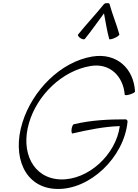

<svg xmlns="http://www.w3.org/2000/svg" viewBox="-20 -1199 899 1250"><path d="M532 -945C576 -999 615 -1056 657 -1112C668 -1056 676 -999 691 -945C691 -941 707 -943 725 -951C744 -959 758 -970 757 -975C739 -1041 712 -1104 694 -1170C693 -1177 686 -1180 678 -1178C670 -1180 661 -1177 655 -1170C602 -1104 542 -1041 489 -975C484 -970 491 -959 503 -951C515 -943 528 -941 532 -945ZM859 -603C851 -753 740 -857 581 -831C372 -796 190 -608 126 -401C57 -180 140 24 347 31C566 39 787 -176 810 -404C812 -414 806 -422 796 -422C685 -422 575 -417 460 -390C455 -389 448 -374 446 -358C444 -341 447 -328 452 -330C555 -354 659 -375 760 -378C735 -192 554 -25 373 -31C194 -38 113 -210 169 -399C222 -580 384 -738 568 -769C694 -791 782 -704 792 -583C792 -578 807 -578 825 -584C843 -589 859 -598 859 -603Z"/></svg>

Font: Nupuram ExtraLight Oblique
Style: Regular
Weight: 200
Designer: Santhosh Thottingal (santhosh.thottingal@gmail.com)
Foundry: SMC
Version: Version 1.000